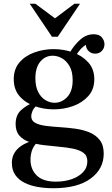

<svg xmlns="http://www.w3.org/2000/svg" viewBox="-20 -740 595 1020"><path d="M265 -479Q319 -479 368 -461.5Q417 -444 449 -408.5Q481 -373 481 -319Q481 -265 449 -229.5Q417 -194 368 -176.5Q319 -159 265 -159Q212 -159 163 -176.5Q114 -194 83.5 -229.5Q53 -265 53 -319Q53 -373 83.5 -408.5Q114 -444 163 -461.5Q212 -479 265 -479ZM270 -194Q308 -194 337 -224.5Q366 -255 366 -314Q366 -360 349.5 -388.5Q333 -417 309 -430.5Q285 -444 260 -444Q220 -444 194 -412.5Q168 -381 168 -325Q168 -280 183 -251Q198 -222 221.5 -208Q245 -194 270 -194ZM146 -122Q146 -99 167 -87.5Q188 -76 222.5 -71.5Q257 -67 297.5 -64.5Q338 -62 379 -56.5Q420 -51 454.5 -37Q489 -23 510 4Q531 31 531 76Q531 158 461 209Q391 260 263 260Q222 260 182.5 253.5Q143 247 111.5 231.5Q80 216 61.5 190Q43 164 43 125Q43 83 71.5 53Q100 23 155 7L178 16Q157 37 149.5 60.5Q142 84 142 108Q142 160 175.5 192.5Q209 225 276 225Q323 225 360.5 212Q398 199 421 175Q444 151 444 117Q444 87 423.5 72Q403 57 369 50Q335 43 294 39.5Q253 36 212.5 31Q172 26 138 15Q104 4 83.5 -19Q63 -42 63 -81Q63 -128 91 -154Q119 -180 157 -195L177 -180Q160 -168 153 -151.5Q146 -135 146 -122ZM351 -461Q375 -502 407 -530Q439 -558 477 -558Q508 -558 521.5 -541Q535 -524 535 -505Q535 -484 521 -469.5Q507 -455 486 -455Q464 -455 450 -469.5Q436 -484 436 -504Q436 -512 443 -522Q450 -532 456 -538L455 -511Q439 -506 419 -489Q399 -472 381 -440ZM256 -545 138 -720H168L308 -616H237L375 -720H405L287 -545Z"/></svg>

Font: Brygada 1918 SemiBold
Style: Regular
Weight: 600
Designer: Mateusz Machalski | Borys Kosmynka | Przemek Hoffer
Foundry: NIEPODLEGLA 2018
Version: Version 3.006